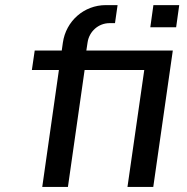

<svg xmlns="http://www.w3.org/2000/svg" viewBox="-20 -739 738 759"><path d="M248.5 0 314.5 -462.4H550.3L483.9 0H585.9L663.1 -539.1H321.3L326.2 -571.3C332.5 -614.7 369.1 -647.5 413.1 -647.5H434.6L444.8 -718.8H398.4C312 -718.8 240.7 -655.8 228.5 -570.3L224.1 -539.1H117.2L106 -462.4H212.9L147 0ZM676.3 -631.3 688.5 -718.8H586.4L574.2 -631.3Z"/></svg>

Font: Winston
Style: Italic
Weight: 400
Italic angle: -8.13011°
Designer: Vernon Adams, Kim Jin-seong, David Berlow, Cristiano Sobral
Foundry: The Winston Project Authors
Version: Version 3.004